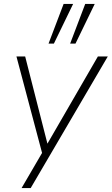

<svg xmlns="http://www.w3.org/2000/svg" viewBox="-20 -769 564 969"><path d="M89 180 198 -7 195 13 63 -484H107L227 -14H202L474 -484H524L135 180ZM334 -549 410 -749H458L361 -549ZM225 -549 301 -749H349L252 -549Z"/></svg>

Font: Nunito Sans 12pt ExtraLight
Style: Italic
Weight: 200
Italic angle: -9°
Designer: Vernon Adams
Foundry: Vernon Adams
Version: Version 3.101;gftools[0.9.27]